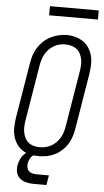

<svg xmlns="http://www.w3.org/2000/svg" viewBox="-68 -954 637 1176"><g transform="rotate(5 250.0 -366.5)"><path d="M201 8Q173 8 146.5 2Q120 -4 98.5 -19Q77 -34 63 -56Q49 -78 42.5 -103.5Q36 -129 37 -157Q38 -185 42 -213L99 -558Q103 -582 111 -606.5Q119 -631 133.5 -653Q148 -675 167.5 -693Q187 -711 210.5 -722.5Q234 -734 258.5 -740Q283 -746 309 -746Q337 -746 363 -738.5Q389 -731 410.5 -716.5Q432 -702 446 -679.5Q460 -657 466.5 -631.5Q473 -606 472 -578Q471 -550 467 -522L410 -177Q406 -153 398 -128.5Q390 -104 376 -82Q362 -60 342 -42Q322 -24 298.5 -12.5Q275 -1 250 3.5Q225 8 201 8ZM202 -47Q220 -47 238 -51Q256 -55 272.5 -64Q289 -73 303 -87Q317 -101 326.5 -117Q336 -133 341.5 -151Q347 -169 350 -186L407 -531Q410 -550 411 -569.5Q412 -589 408.5 -606.5Q405 -624 396.5 -640.5Q388 -657 374 -667.5Q360 -678 342 -683Q324 -688 305 -688Q287 -688 269 -684Q251 -680 235 -670.5Q219 -661 205.5 -647.5Q192 -634 182.5 -617.5Q173 -601 167.5 -583.5Q162 -566 159 -549L102 -204Q99 -185 98 -166Q97 -147 100.5 -129Q104 -111 112 -95Q120 -79 133.5 -68Q147 -57 165 -52Q183 -47 202 -47ZM189 180Q173 180 157.5 178Q142 176 128 171Q114 166 102.5 157Q91 148 84 135Q77 122 76 106.5Q75 91 77 75Q81 54 90.5 34Q100 14 117.5 -0.5Q135 -15 156.5 -21.5Q178 -28 198 -28L194 0Q183 0 172.5 4.5Q162 9 155 18Q148 27 144 37.5Q140 48 138 58Q136 71 139 84Q142 97 151 105.5Q160 114 173 117Q186 120 199 120H274L264 180ZM190 -857V-913H490V-857Z"/></g></svg>

Font: Iosevka Curly Slab LtObl
Style: Regular
Weight: 300
Italic angle: -9°
Monospace: yes
Designer: Belleve Invis
Foundry: Belleve Invis
Version: Version 11.0.0; ttfautohint (v1.8.3)